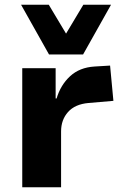

<svg xmlns="http://www.w3.org/2000/svg" viewBox="-20 -791 520 811"><path d="M74 0V-503H215V-375H219Q236 -432 276 -469Q316 -506 379 -510L445 -514L459 -365L354 -356Q297 -351 267.5 -318Q238 -285 238 -236V0ZM187 -561 69 -771H186L259 -649L332 -771H449L331 -561Z"/></svg>

Font: Nunito Sans 7pt ExtraBold
Style: Regular
Weight: 800
Designer: Vernon Adams
Foundry: Vernon Adams
Version: Version 3.101;gftools[0.9.27]